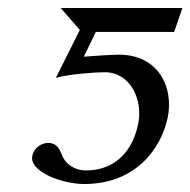

<svg xmlns="http://www.w3.org/2000/svg" viewBox="-20 -449 477 481"><path d="M326 -138C309 -56 255 -22 196 -22C164 -22 142 -41 135 -61C129 -77 121 -91 101 -91C83 -91 65 -78 61 -59C52 -20 134 12 191 12C321 12 384 -78 400 -154C416 -230 377 -312 278 -312C256 -312 205 -308 190 -307L220 -369H416L417 -371L437 -429H132L180 -374L120 -254C152 -263 215 -268 243 -268C307 -268 339 -198 326 -138Z"/></svg>

Font: Libertinus Sans
Style: Italic
Weight: 400
Italic angle: -12°
Designer: Philipp H. Poll, Khaled Hosny
Foundry: Caleb Maclennan
Version: Version 7.050;RELEASE